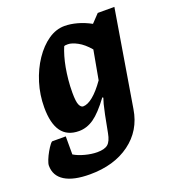

<svg xmlns="http://www.w3.org/2000/svg" viewBox="-171 -617 808 890"><g transform="rotate(-20 233.0 -171.5)"><path d="M122 174Q41 174 -1.5 147.5Q-44 121 -44 71Q-44 61 -37 43.5Q-30 26 -20 8.5Q-10 -9 -1 -20.5Q8 -32 12 -30H76V59Q97 72 129 80.5Q161 89 189 89Q225 89 241.5 75Q258 61 265 23Q275 -31 281.5 -62.5Q288 -94 292.5 -111Q297 -128 301 -139L297 -142Q252 -81 217 -56.5Q182 -32 143 -32Q85 -32 56.5 -71.5Q28 -111 28 -190Q28 -252 46 -310Q64 -368 95 -414Q126 -460 164.5 -486.5Q203 -513 245 -513Q274 -513 307 -504Q340 -495 373 -477L411 -517H493L414 -41Q398 59 319.5 116.5Q241 174 122 174ZM200 -133Q222 -133 249.5 -155.5Q277 -178 308 -222L334 -365Q306 -398 278 -413Q250 -428 231 -428Q222 -428 218.5 -427.5Q215 -427 212 -425Q204 -406 197 -382Q190 -358 185 -330.5Q180 -303 177 -272.5Q174 -242 174 -210Q174 -165 181.5 -149Q189 -133 200 -133Z"/></g></svg>

Font: Faustina ExtraBold
Style: Italic
Weight: 800
Italic angle: -8°
Designer: Alfonso Garcia
Foundry: http://www.omnibus-type.com
Version: Version 1.200